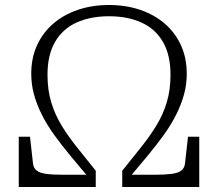

<svg xmlns="http://www.w3.org/2000/svg" viewBox="-20 -748 872 768"><path d="M416 -728Q348 -728 291 -708.5Q234 -689 192.5 -653Q151 -617 128 -566.5Q105 -516 105 -453Q105 -410 116 -370Q127 -330 147 -290Q167 -250 196 -209.5Q225 -169 262 -124.5Q299 -80 341 -30L345 -49H233Q191 -49 165 -52.5Q139 -56 126.5 -66Q114 -76 112 -94L100 -201H55V0H363V-65Q324 -114 289 -157.5Q254 -201 227 -245Q200 -289 185 -338.5Q170 -388 170 -449Q170 -528 200 -580Q230 -632 285.5 -657.5Q341 -683 416 -683Q491 -683 546.5 -657.5Q602 -632 632 -580Q662 -528 662 -449Q662 -388 647 -338.5Q632 -289 605 -245Q578 -201 543 -157.5Q508 -114 469 -65V0H777V-201H732L720 -94Q718 -76 705.5 -66Q693 -56 666.5 -52.5Q640 -49 599 -49H487L491 -30Q533 -80 570 -124.5Q607 -169 636 -209.5Q665 -250 685 -290Q705 -330 716 -370Q727 -410 727 -453Q727 -516 704 -566.5Q681 -617 639.5 -653Q598 -689 541 -708.5Q484 -728 416 -728Z"/></svg>

Font: Roboto Serif ExtraLight
Style: Regular
Weight: 250
Version: Version 1.007